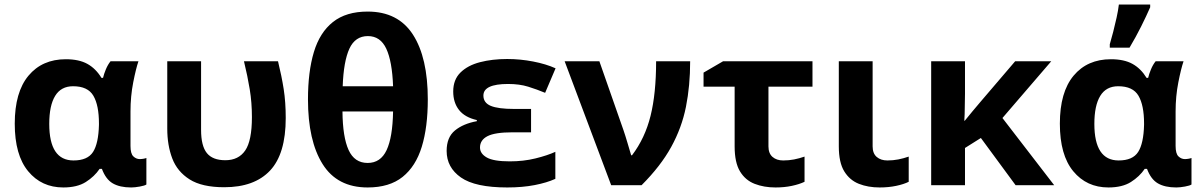

<svg xmlns="http://www.w3.org/2000/svg" viewBox="-20 -816 5292 846"><path d="M259 10Q163 10 104 -61.5Q45 -133 45 -271Q45 -410 105.5 -482.5Q166 -555 270 -555Q328 -555 365 -534.5Q402 -514 427 -473H434Q438 -490 446.5 -510.5Q455 -531 467 -546H590Q579 -514 567 -453Q555 -392 555 -325V-173Q555 -139 567.5 -127Q580 -115 596 -115Q603 -115 612 -116.5Q621 -118 625 -120V-3Q618 2 596 6Q574 10 558 10Q508 10 477 -8Q446 -26 429 -72H419Q396 -38 358 -14Q320 10 259 10ZM304 -109Q366 -109 390 -146.5Q414 -184 416 -266V-272Q416 -352 391.5 -394Q367 -436 302 -436Q249 -436 223 -393.5Q197 -351 197 -270Q197 -109 304 -109Z M968 9Q870 9 815.5 -25.5Q761 -60 739 -118Q717 -176 717 -249V-546H866V-244Q866 -173 891.5 -141.5Q917 -110 973 -110Q1031 -110 1060.5 -153Q1090 -196 1090 -300Q1090 -364 1080.5 -422Q1071 -480 1055 -546H1205Q1221 -481 1230 -423.5Q1239 -366 1239 -296Q1239 -138 1170 -64.5Q1101 9 968 9Z M1865 -378Q1865 -256 1838.5 -169.5Q1812 -83 1754 -36.5Q1696 10 1600 10Q1466 10 1401.5 -93Q1337 -196 1337 -378Q1337 -500 1363 -586.5Q1389 -673 1447 -719Q1505 -765 1600 -765Q1734 -765 1799.5 -663.5Q1865 -562 1865 -378ZM1601 -657Q1545 -657 1519.5 -601.5Q1494 -546 1490 -436H1712Q1708 -546 1682 -601.5Q1656 -657 1601 -657ZM1600 -98Q1657 -98 1683.5 -154.5Q1710 -211 1712 -325H1489Q1490 -212 1516 -155Q1542 -98 1600 -98Z M2320 -336V-233H2238Q2161 -233 2128 -216Q2095 -199 2095 -166Q2095 -139 2125 -122Q2155 -105 2226 -105Q2287 -105 2339.5 -118Q2392 -131 2427 -147V-28Q2390 -11 2336 -0.5Q2282 10 2215 10Q2074 10 2011 -34Q1948 -78 1948 -151Q1948 -211 1984.5 -241Q2021 -271 2081 -282V-287Q2028 -299 2002.5 -331.5Q1977 -364 1977 -413Q1977 -465 2009 -496.5Q2041 -528 2095 -542Q2149 -556 2215 -556Q2272 -556 2329 -545Q2386 -534 2428 -515L2382 -407Q2346 -422 2307.5 -434Q2269 -446 2219 -446Q2110 -446 2110 -395Q2110 -363 2142.5 -349.5Q2175 -336 2245 -336Z M2468 -546H2621L2727 -243Q2735 -220 2745 -186Q2755 -152 2761 -132H2765Q2822 -207 2846.5 -305.5Q2871 -404 2871 -546H3021Q3021 -438 3002.5 -345.5Q2984 -253 2937.5 -168.5Q2891 -84 2807 0H2673Z M3560 -546V-434H3366V-171Q3366 -140 3384 -124.5Q3402 -109 3431 -109Q3456 -109 3479 -113.5Q3502 -118 3525 -126V-15Q3502 -4 3469 3Q3436 10 3397 10Q3346 10 3305 -6Q3264 -22 3240.5 -61Q3217 -100 3217 -171V-434H3080V-496L3166 -546Z M3825 -546V-171Q3825 -140 3843 -124.5Q3861 -109 3890 -109Q3915 -109 3938 -113.5Q3961 -118 3984 -126V-15Q3962 -4 3928.5 3Q3895 10 3856 10Q3805 10 3764.5 -6Q3724 -22 3700 -61Q3676 -100 3676 -171V-546Z M4612 -546 4397 -296 4625 0H4455L4302 -208L4232 -164V0H4083V-546H4232V-403Q4231 -373 4231 -343Q4231 -313 4229 -284H4231Q4248 -305 4265 -325.5Q4282 -346 4300 -367L4453 -546Z M4864 10Q4768 10 4709 -61.5Q4650 -133 4650 -271Q4650 -410 4710.5 -482.5Q4771 -555 4875 -555Q4933 -555 4970 -534.5Q5007 -514 5032 -473H5039Q5043 -490 5051.5 -510.5Q5060 -531 5072 -546H5195Q5184 -514 5172 -453Q5160 -392 5160 -325V-173Q5160 -139 5172.5 -127Q5185 -115 5201 -115Q5208 -115 5217 -116.5Q5226 -118 5230 -120V-3Q5223 2 5201 6Q5179 10 5163 10Q5113 10 5082 -8Q5051 -26 5034 -72H5024Q5001 -38 4963 -14Q4925 10 4864 10ZM4909 -109Q4971 -109 4995 -146.5Q5019 -184 5021 -266V-272Q5021 -352 4996.5 -394Q4972 -436 4907 -436Q4854 -436 4828 -393.5Q4802 -351 4802 -270Q4802 -109 4909 -109ZM4870 -606V-621Q4877 -644 4885 -675.5Q4893 -707 4900 -738.5Q4907 -770 4910 -796H5048V-784Q5031 -745 5008 -699Q4985 -653 4957 -606Z"/></svg>

Font: Noto Sans
Style: Bold
Weight: 700
Designer: Monotype Design Team
Foundry: Monotype Imaging Inc.
Version: Version 2.000;GOOG;noto-source:20170915:90ef993387c0; ttfaut